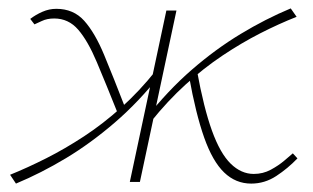

<svg xmlns="http://www.w3.org/2000/svg" viewBox="-20 -433 744 457"><path d="M18 4 4 -17Q46 -34 90.5 -56.5Q135 -79 180 -108.5Q225 -138 268.5 -177Q312 -216 351 -265L363 -257Q311 -191 253.5 -141.5Q196 -92 137 -56.5Q78 -21 18 4ZM262 -159Q232 -234 210.5 -285Q189 -336 166 -362.5Q143 -389 109 -389Q92 -389 79.5 -383Q67 -377 62 -375L52 -388Q65 -398 81 -405Q97 -412 114 -412Q155 -412 180.5 -383.5Q206 -355 228 -302Q250 -249 279 -174ZM289 0 376 -408H400L313 0ZM339 -143 327 -151Q380 -218 436.5 -267Q493 -316 552.5 -352Q612 -388 672 -413L686 -393Q643 -376 599 -353.5Q555 -331 510 -301Q465 -271 422 -232Q379 -193 339 -143ZM578 4Q541 4 513.5 -22.5Q486 -49 466 -105.5Q446 -162 430 -251L449 -264Q465 -176 484.5 -122Q504 -68 529 -43.5Q554 -19 584 -19Q606 -19 624.5 -29Q643 -39 656.5 -50.5Q670 -62 677 -68L688 -56Q665 -32 637.5 -14Q610 4 578 4Z"/></svg>

Font: Ysabeau Office Thin
Style: Italic
Weight: 250
Italic angle: -12°
Designer: Christian Thalmann (Catharsis Fonts)
Version: Version 2.001;gftools[0.9.30]; featfreeze: tnum,lnum,ss02